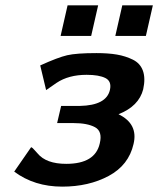

<svg xmlns="http://www.w3.org/2000/svg" viewBox="-20 -686 590 716"><path d="M206 -552 232 -666H346L320 -552ZM410 -552 436 -666H550L524 -552ZM33 -46 96 -137Q101 -136 110 -125L120 -114Q152 -75 227 -75Q335 -75 352 -151Q363 -196 334.5 -211.5Q306 -227 254 -227H193L208 -291H260H261H278Q377 -293 390 -351Q397 -383 373 -395Q349 -407 303 -407Q236 -407 191 -377L152 -350L130 -442Q196 -472 230.5 -480Q265 -488 340 -488Q384 -488 416 -482.5Q448 -477 475.5 -463.5Q503 -450 513 -422Q523 -394 514 -353Q498 -290 422 -260Q496 -224 478 -149Q460 -70 385.5 -30Q311 10 212 10Q108 10 33 -46Z"/></svg>

Font: Coval
Style: ExtraBold Italic
Weight: 800
Foundry: Context Ltd
Version: Version 001.000